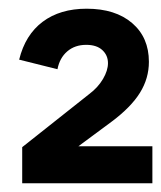

<svg xmlns="http://www.w3.org/2000/svg" viewBox="-20 -829 370 441"><path d="M31 -491 185 -613Q205 -628 216.5 -647.5Q228 -667 228 -684Q228 -702 215 -714Q202 -726 178 -726Q152 -726 134.5 -711Q117 -696 112 -670L24 -692Q38 -749 78 -779Q118 -809 179 -809Q245 -809 283.5 -776Q322 -743 322 -687Q322 -649 301.5 -616Q281 -583 237 -550L160 -493H330V-408H31Z"/></svg>

Font: NT Somic Bold
Style: Regular
Weight: 700
Designer: Ravid Balaliev — lead type designer, mastering
Michael Voronin — secret advisor, marketing
Ivan Kovalenko — best boy
Foundry: NT Type
Version: Version 0.7